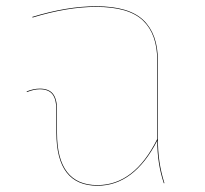

<svg xmlns="http://www.w3.org/2000/svg" viewBox="-20 -585 654 613"><path d="M503 0Q482 -63 482 -136Q408 8 291 8Q160 8 160 -161V-234Q160 -268 147.5 -284Q135 -300 107 -300Q88 -300 66 -291L65 -293Q87 -302 107 -302Q136 -302 149 -285.5Q162 -269 162 -235V-161Q162 6 291 6Q409 6 482 -141V-392Q482 -476 436.5 -519.5Q391 -563 287 -563Q195 -563 84 -529L83 -531Q194 -565 287 -565Q392 -565 438 -520.5Q484 -476 484 -392V-145Q484 -103 489 -69Q494 -35 505 0Z"/></svg>

Font: FiraGO Two
Style: Regular
Weight: 100
Designer: bBox Type
Foundry: bBox Type GmbH
Version: Version 1.001